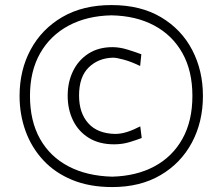

<svg xmlns="http://www.w3.org/2000/svg" viewBox="-20 -736 887 766"><path d="M427.7 10.3Q336.9 10.3 267.8 -18.3Q198.7 -46.9 152.1 -97.4Q105.5 -147.9 81.8 -213.6Q58.1 -279.3 58.1 -353.5Q58.1 -456.1 102.3 -538.1Q146.5 -620.1 228.5 -668Q310.5 -715.8 424.8 -715.8Q541 -715.8 622.6 -667.2Q704.1 -618.7 746.8 -536.6Q789.6 -454.6 789.6 -353.5Q789.6 -249.5 745.6 -167.2Q701.7 -85 620.6 -37.4Q539.6 10.3 427.7 10.3ZM427.7 -31.2Q524.4 -33.7 596.2 -72.3Q668 -110.8 707.8 -182.1Q747.6 -253.4 747.6 -353.5Q747.6 -453.1 707.8 -524.2Q668 -595.2 595.7 -634Q523.4 -672.9 424.8 -674.8Q327.1 -672.9 253.9 -633.8Q180.7 -594.7 140.1 -523.4Q99.6 -452.1 99.6 -353.5Q99.6 -253.4 139.6 -182.1Q179.7 -110.8 253.4 -72.3Q327.1 -33.7 427.7 -31.2ZM435.1 -160.2Q376 -160.2 334.5 -185.8Q293 -211.4 271.5 -255.4Q250 -299.3 250 -354Q250 -408.7 271.5 -452.6Q293 -496.6 333 -522.2Q373 -547.9 428.7 -547.9Q458 -547.9 490 -537.8Q522 -527.8 543.9 -519.5L539.1 -472.7Q502.9 -490.2 473.9 -498Q444.8 -505.9 430.7 -505.9Q372.1 -504.4 333.7 -466.8Q295.4 -429.2 295.4 -355Q295.4 -285.2 332.3 -244.1Q369.1 -203.1 439.5 -201.7Q462.4 -201.7 487.5 -209.7Q512.7 -217.8 539.6 -231.9L545.4 -185.5Q525.4 -177.7 496.6 -168.9Q467.8 -160.2 435.1 -160.2Z"/></svg>

Font: Pinar DS1-Light
Style: Regular
Weight: 300
Designer: Amin Abedi
Version: Version 2.000